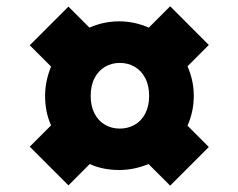

<svg xmlns="http://www.w3.org/2000/svg" viewBox="-20 -605 757 611"><path d="M123.5 -299.8Q123.5 -347.2 142.6 -393.1L74.7 -460.9L197.8 -584L264.6 -517.1Q310.1 -537.1 359.4 -537.1Q407.2 -537.1 453.6 -517.1L521.5 -585L644.5 -461.9L576.7 -394Q596.7 -348.6 596.7 -299.8Q596.7 -250.5 576.7 -205.1L644.5 -137.2L521.5 -14.2L452.6 -83Q406.7 -64 359.4 -64Q307.1 -64 265.6 -83L197.8 -15.1L74.7 -138.2L142.6 -206.1Q123.5 -247.6 123.5 -299.8ZM361.3 -195.8Q387.2 -195.8 408.4 -207.8Q429.7 -219.7 442.1 -243.4Q454.6 -267.1 454.6 -299.8Q454.6 -333 442.1 -356.7Q429.7 -380.4 408.4 -392.6Q387.2 -404.8 361.3 -404.8Q335.4 -404.8 314.5 -392.6Q293.5 -380.4 281 -356.7Q268.6 -333 268.6 -299.8Q268.6 -267.1 281 -243.4Q293.5 -219.7 314.5 -207.8Q335.4 -195.8 361.3 -195.8Z"/></svg>

Font: TypoPRO Playfair Display
Style: Italic
Weight: 900
Italic angle: -14°
Designer: Claus Eggers Sørensen
Foundry: Claus Eggers Sørensen
Version: Version 1.004;PS 001.004;hotconv 1.0.70;makeotf.lib2.5.58329